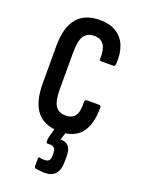

<svg xmlns="http://www.w3.org/2000/svg" viewBox="-133 -556 599 809"><g transform="rotate(20 167.0 -151.5)"><path d="M173 6Q103 6 69.5 -35.5Q36 -77 36 -161V-328Q36 -411 70 -452.5Q104 -494 173 -494Q216 -494 245.5 -476Q275 -458 288.5 -424.5Q302 -391 299 -344Q298 -332 290 -332H235Q231 -332 229 -334.5Q227 -337 228 -341Q230 -380 216.5 -401.5Q203 -423 173 -423Q141 -423 126.5 -401Q112 -379 112 -326V-162Q112 -110 126.5 -88Q141 -66 173 -66Q202 -66 215 -85Q228 -104 226 -145Q226 -157 235 -157H290Q299 -157 299 -147Q299 -71 268 -32.5Q237 6 173 6ZM173 191Q159 191 149 189.5Q139 188 131 187Q125 185 125 179V144Q125 136 131 138Q135 139 140.5 139.5Q146 140 154 140Q167 140 173 133.5Q179 127 179 112V100Q179 83 171.5 77Q164 71 152 71H141Q136 71 136 64Q136 60 136 55Q136 50 137 46L157 -27Q159 -32 164 -32H201Q208 -32 207 -23L187 36H191Q211 36 223.5 49.5Q236 63 236 95V115Q236 154 220.5 172.5Q205 191 173 191Z"/></g></svg>

Font: Sofia Sans Extra Condensed Medium
Style: Regular
Weight: 500
Version: Version 4.100